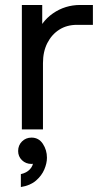

<svg xmlns="http://www.w3.org/2000/svg" viewBox="-20 -521 403 773"><path d="M68 0V-501H150V-360L126 -375Q144 -433 193 -467Q242 -501 303 -501H354V-421H290Q249 -421 218.5 -401.5Q188 -382 170.5 -347.5Q153 -313 153 -267V0ZM64 232V180Q87 175 100.5 160.5Q114 146 114 127Q114 111 109 101L143 83Q146 93 146 103Q146 119 138 126.5Q130 134 120.5 136.5Q111 139 107 139Q84 139 68.5 124Q53 109 53 87Q53 64 68.5 48.5Q84 33 107 33Q136 33 152.5 58Q169 83 169 114Q169 136 158.5 161Q148 186 125 206Q102 226 64 232Z"/></svg>

Font: Fustat Medium
Style: Regular
Weight: 500
Designer: Mohamed Gaber, Khaled Hosny, Laura Garcia Mut
Foundry: Kief Type Foundry, Alif Type Foundry, Hard Type Foundry
Version: Version 1.007